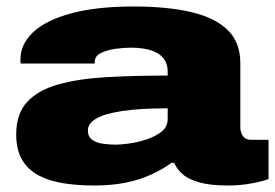

<svg xmlns="http://www.w3.org/2000/svg" viewBox="-20 -560 848 592"><path d="M270 12Q219 12 175 5Q131 -2 98.5 -19.5Q66 -37 48 -67.5Q30 -98 30 -146Q30 -209 63.5 -245.5Q97 -282 159 -299.5Q221 -317 306.5 -322Q392 -327 497 -327V-338Q497 -365 483 -381.5Q469 -398 443.5 -405.5Q418 -413 383 -413Q362 -413 336 -409.5Q310 -406 291 -396.5Q272 -387 272 -368V-364H44Q43 -368 43 -370.5Q43 -373 43 -377Q43 -424 82.5 -461Q122 -498 200 -519Q278 -540 392 -540Q497 -540 570.5 -522.5Q644 -505 682.5 -467Q721 -429 721 -365V-168Q721 -152 729 -140.5Q737 -129 753 -129H808V-8Q790 -1 755.5 5.5Q721 12 683 12Q629 12 595 2.5Q561 -7 543 -23Q525 -39 517 -58H509Q480 -37 444.5 -21Q409 -5 366 3.5Q323 12 270 12ZM337 -114Q352 -114 378 -117.5Q404 -121 431.5 -130Q459 -139 478 -154Q497 -169 497 -193V-226Q410 -226 355.5 -217.5Q301 -209 276 -194Q251 -179 251 -158Q251 -139 263.5 -129.5Q276 -120 296 -117Q316 -114 337 -114Z"/></svg>

Font: Archivo SemiBold Expanded Black
Style: Regular
Weight: 900
Width: 7
Version: Version 2.001